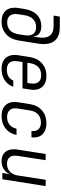

<svg xmlns="http://www.w3.org/2000/svg" viewBox="810 -1580 780 2440"><g transform="rotate(90 1200.0 -360.0)"><path d="M327 -730Q432 -730 486 -677.5Q540 -625 540 -526Q540 -490 535 -460L494 -204Q478 -104 414 -47Q350 10 254 10Q170 10 124 -33.5Q78 -77 78 -156Q78 -181 82 -204L95 -285Q111 -384 168 -439.5Q225 -495 312 -495Q374 -495 408 -467.5Q442 -440 443 -391H445L455 -460Q459 -484 459 -510Q459 -579 422.5 -615Q386 -651 314 -651H178L191 -730ZM428 -285Q431 -305 431 -321Q431 -373 403.5 -401Q376 -429 324 -429Q264 -429 224.5 -391.5Q185 -354 174 -285L161 -204Q158 -185 158 -169Q158 -117 185.5 -89Q213 -61 265 -61Q326 -61 365.5 -98Q405 -135 415 -204Z M1122 -396Q1122 -383 1118 -353L1103 -256H768L759 -197Q756 -178 756 -161Q756 -110 783.5 -83.5Q811 -57 865 -57Q971 -57 1003 -139H1082Q1060 -70 999.5 -30Q939 10 854 10Q770 10 724 -34Q678 -78 678 -155Q678 -176 681 -197L706 -353Q721 -447 785.5 -503.5Q850 -560 945 -560Q1029 -560 1075.5 -516Q1122 -472 1122 -396ZM778 -318H1034L1040 -353Q1043 -373 1043 -389Q1043 -440 1016 -466.5Q989 -493 935 -493Q871 -493 832.5 -457Q794 -421 783 -353Z M1276 -154Q1276 -175 1279 -197L1304 -353Q1319 -449 1384 -504.5Q1449 -560 1546 -560Q1631 -560 1679 -517.5Q1727 -475 1727 -401Q1727 -392 1725 -370H1645Q1646 -377 1646 -390Q1646 -438 1617.5 -464Q1589 -490 1535 -490Q1474 -490 1434 -454Q1394 -418 1384 -353L1359 -197Q1356 -181 1356 -165Q1356 -115 1385 -87.5Q1414 -60 1467 -60Q1526 -60 1565 -91.5Q1604 -123 1615 -180H1695Q1678 -92 1613.5 -41Q1549 10 1455 10Q1370 10 1323 -33.5Q1276 -77 1276 -154Z M2265 -551 2345 -550 2258 0H2178L2194 -97H2193Q2175 -47 2131 -18.5Q2087 10 2027 10Q1956 10 1916.5 -31Q1877 -72 1877 -145Q1877 -170 1881 -193L1937 -550H2016L1961 -197Q1958 -178 1958 -161Q1958 -112 1985 -85.5Q2012 -59 2063 -59Q2122 -59 2161 -95.5Q2200 -132 2210 -197Z"/></g></svg>

Font: JetBrains Mono Semi Light
Style: Italic
Weight: 350
Italic angle: -9°
Monospace: yes
Designer: Philipp Nurullin, Konstantin Bulenkov
Foundry: JetBrains
Version: 2.002